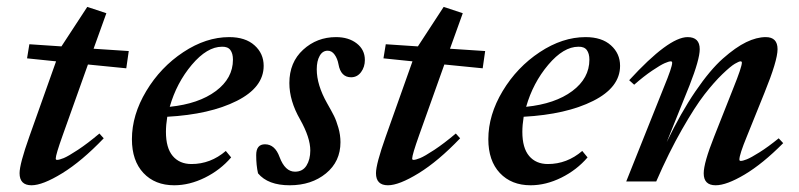

<svg xmlns="http://www.w3.org/2000/svg" viewBox="-20 -534 2351 565"><path d="M72.8 11.2Q37.6 11.2 37.6 -24.4Q37.6 -51.3 66.4 -132.3L145 -353.5L59.6 -362.3L66.4 -403.8L160.6 -397.5L161.1 -397.9L236.8 -513.7L293 -495.1L255.4 -390.6L358.9 -383.8L351.6 -333L238.8 -344.2L164.6 -136.2Q144 -78.6 144 -67.4Q144 -63.5 147.9 -63.5Q154.3 -63.5 167.5 -68.8Q180.7 -74.2 209.2 -93Q237.8 -111.8 272.5 -141.1L285.2 -127Q220.7 -59.6 163.1 -24.2Q105.5 11.2 72.8 11.2Z M492.7 11.2Q436 11.2 402.1 -24.9Q368.2 -61 368.2 -124.5Q368.2 -195.8 410.4 -266.1Q452.6 -336.4 519.5 -380.6Q586.4 -424.8 654.3 -424.8Q702.1 -424.8 729 -400.6Q755.9 -376.5 755.9 -340.3Q755.9 -276.9 676.8 -237.1Q597.7 -197.3 472.2 -190.4Q468.3 -166 468.3 -146Q468.3 -98.6 488.3 -75Q508.3 -51.3 543.5 -51.3Q599.6 -51.3 644.5 -89.8L660.2 -70.8Q628.4 -33.7 583 -11.2Q537.6 11.2 492.7 11.2ZM633.3 -396.5Q589.4 -396.5 544.4 -343.3Q499.5 -290 479.5 -219.7Q564.9 -228.5 615.2 -266.1Q665.5 -303.7 665.5 -358.4Q665.5 -376.5 658 -386.7Q650.4 -397 633.3 -396.5Z M739.3 -23.9Q733.9 -47.4 733.9 -77.6Q733.9 -109.4 759.8 -109.4Q789.1 -109.4 802.7 -71.8Q818.8 -28.8 848.1 -28.8Q870.6 -28.8 881.8 -46.6Q893.1 -64.5 893.1 -91.3Q893.1 -128.9 863.3 -182.1Q831.5 -237.3 831.5 -289.6Q831.5 -350.6 872.1 -387.7Q912.6 -424.8 968.8 -424.8Q1005.9 -424.8 1029.8 -406.2Q1053.7 -387.7 1053.7 -357.4Q1053.7 -336.9 1042.5 -321.8Q1031.2 -306.6 1013.2 -306.6Q982.9 -306.6 976.1 -344.7Q973.1 -361.3 964.8 -373Q956.5 -384.8 944.3 -384.8Q929.2 -384.8 920.7 -369.6Q912.1 -354.5 912.1 -330.1Q912.1 -284.2 942.4 -230.5Q956.1 -206.5 962.9 -192.9Q969.7 -179.2 975.8 -158Q981.9 -136.7 981.9 -115.7Q981.9 -58.6 939.2 -23.7Q896.5 11.2 832.5 11.2Q768.6 11.2 739.3 -23.9Z M1121.6 11.2Q1086.4 11.2 1086.4 -24.4Q1086.4 -51.3 1115.2 -132.3L1193.8 -353.5L1108.4 -362.3L1115.2 -403.8L1209.5 -397.5L1210 -397.9L1285.6 -513.7L1341.8 -495.1L1304.2 -390.6L1407.7 -383.8L1400.4 -333L1287.6 -344.2L1213.4 -136.2Q1192.9 -78.6 1192.9 -67.4Q1192.9 -63.5 1196.8 -63.5Q1203.1 -63.5 1216.3 -68.8Q1229.5 -74.2 1258.1 -93Q1286.6 -111.8 1321.3 -141.1L1334 -127Q1269.5 -59.6 1211.9 -24.2Q1154.3 11.2 1121.6 11.2Z M1541.5 11.2Q1484.9 11.2 1450.9 -24.9Q1417 -61 1417 -124.5Q1417 -195.8 1459.2 -266.1Q1501.5 -336.4 1568.4 -380.6Q1635.3 -424.8 1703.1 -424.8Q1751 -424.8 1777.8 -400.6Q1804.7 -376.5 1804.7 -340.3Q1804.7 -276.9 1725.6 -237.1Q1646.5 -197.3 1521 -190.4Q1517.1 -166 1517.1 -146Q1517.1 -98.6 1537.1 -75Q1557.1 -51.3 1592.3 -51.3Q1648.4 -51.3 1693.4 -89.8L1709 -70.8Q1677.2 -33.7 1631.8 -11.2Q1586.4 11.2 1541.5 11.2ZM1682.1 -396.5Q1638.2 -396.5 1593.3 -343.3Q1548.3 -290 1528.3 -219.7Q1613.8 -228.5 1664.1 -266.1Q1714.4 -303.7 1714.4 -358.4Q1714.4 -376.5 1706.8 -386.7Q1699.2 -397 1682.1 -396.5Z M1822.8 0 1933.6 -277.3Q1958 -336.4 1958 -349.1Q1958 -353.5 1954.1 -353.5Q1948.2 -353.5 1936 -348.1Q1923.8 -342.8 1899.2 -326.2Q1874.5 -309.6 1846.2 -284.7L1831.5 -297.9Q1947.8 -424.8 2003.4 -424.8Q2039.1 -424.8 2039.1 -389.2Q2039.1 -359.4 2009.3 -283.2L1941.9 -115.7Q1983.4 -202.1 2026.6 -265.4Q2069.8 -328.6 2107.4 -361.8Q2145 -395 2175.8 -409.9Q2206.5 -424.8 2233.4 -424.8Q2268.1 -424.8 2268.1 -389.2Q2268.1 -355.5 2229.5 -260.7L2177.7 -132.3Q2155.8 -79.1 2155.8 -64.5Q2155.8 -60.5 2159.7 -60.5Q2166 -60.5 2177.7 -65.2Q2189.5 -69.8 2214.8 -85.7Q2240.2 -101.6 2271.5 -127L2284.7 -112.8Q2224.6 -52.2 2171.4 -20.5Q2118.2 11.2 2085.9 11.2Q2050.8 11.2 2050.8 -23.9Q2050.8 -54.7 2081.5 -131.8L2137.7 -273.9Q2163.1 -336.9 2163.1 -349.6Q2163.1 -353.5 2159.2 -353.5Q2154.8 -353.5 2142.6 -346.4Q2130.4 -339.4 2105.7 -315.7Q2081.1 -292 2053 -255.9Q2024.9 -219.7 1986.6 -152.6Q1948.2 -85.4 1911.1 0Z"/></svg>

Font: Elstob 18pt SemiBold
Style: Italic
Weight: 600
Italic angle: -20°
Designer: Peter S. Baker
Version: Version 1.015